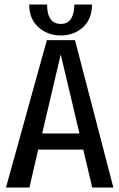

<svg xmlns="http://www.w3.org/2000/svg" viewBox="-20 -840 533 860"><path d="M392.1 -819.8Q392.1 -754.9 351.6 -718Q311 -681.2 252.9 -681.2Q193.4 -681.2 152.1 -718Q110.8 -754.9 110.8 -819.8H190.9Q190.9 -732.9 252.9 -732.9Q284.2 -732.9 298.6 -756.6Q313 -780.3 313 -819.8ZM487.8 0H393.1L353 -169.9H150.9L111.8 0H6.8L189.9 -660.2H315.9ZM335.9 -242.2 252 -596.2 168.9 -242.2Z"/></svg>

Font: Sansita Light
Style: Regular
Weight: 300
Designer: Pablo Cosgaya
Foundry: Omnibus-Type
Version: Version 1.006;hotconv 1.0.109;makeotfexe 2.5.65596